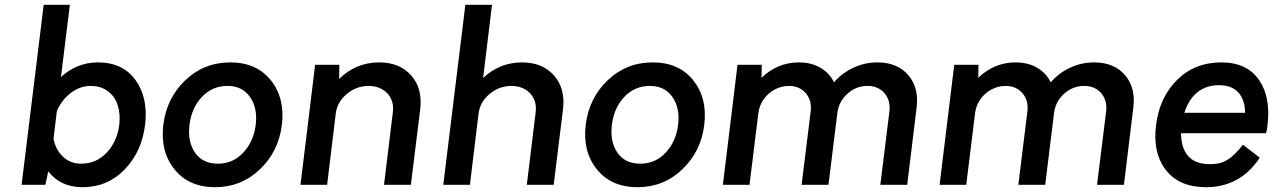

<svg xmlns="http://www.w3.org/2000/svg" viewBox="-20 -770 5309 800"><path d="M388 -510Q492 -510 545 -436Q598 -362 584.5 -250Q571 -138 499.5 -64Q428 10 324 10Q232 10 181 -56L169 0H70L162 -750H271L234 -449Q301 -510 388 -510ZM318 -88Q381 -88 424.5 -134Q468 -180 477 -250Q482 -295 470.5 -331.5Q459 -368 429.5 -390Q400 -412 358 -412Q314 -412 276 -383.5Q238 -355 217 -308L203 -192Q212 -145 243 -116.5Q274 -88 318 -88Z M1063 -64.5Q985 10 876 10Q767 10 707 -64.5Q647 -139 660.5 -250Q674 -361 752 -435.5Q830 -510 939.5 -510Q1049 -510 1108.5 -435.5Q1168 -361 1154.5 -250Q1141 -139 1063 -64.5ZM888 -88Q951 -88 994 -134.5Q1037 -181 1045.5 -250Q1054 -319 1022 -365.5Q990 -412 928 -412Q864 -412 821 -366Q778 -320 769.5 -250Q761 -180 792.5 -134Q824 -88 888 -88Z M1560 -510Q1645 -510 1693 -456Q1741 -402 1731 -316L1692 0H1580L1617 -303Q1621 -334 1609 -359Q1597 -384 1572.5 -398Q1548 -412 1516 -412Q1465 -412 1425 -378.5Q1385 -345 1379 -297L1343 0H1232L1293 -500H1394L1393 -441Q1463 -510 1560 -510Z M2155 -510Q2240 -510 2288 -456Q2336 -402 2326 -316L2287 0H2175L2212 -303Q2216 -334 2204 -359Q2192 -384 2167.5 -398Q2143 -412 2111 -412Q2060 -412 2020 -378.5Q1980 -345 1974 -297L1938 0H1827L1919 -750H2030L1993 -445Q2062 -510 2155 -510Z M2823 -64.5Q2745 10 2636 10Q2527 10 2467 -64.5Q2407 -139 2420.5 -250Q2434 -361 2512 -435.5Q2590 -510 2699.5 -510Q2809 -510 2868.5 -435.5Q2928 -361 2914.5 -250Q2901 -139 2823 -64.5ZM2648 -88Q2711 -88 2754 -134.5Q2797 -181 2805.5 -250Q2814 -319 2782 -365.5Q2750 -412 2688 -412Q2624 -412 2581 -366Q2538 -320 2529.5 -250Q2521 -180 2552.5 -134Q2584 -88 2648 -88Z M3636 -510Q3719 -510 3764.5 -457Q3810 -404 3799 -320L3760 0H3648L3686 -307Q3691 -352 3665 -382Q3639 -412 3595 -412Q3547 -412 3511 -379.5Q3475 -347 3469 -300L3432 0H3320L3358 -307Q3363 -352 3337 -382Q3311 -412 3267 -412Q3236 -412 3208 -397Q3180 -382 3162 -356.5Q3144 -331 3140 -300L3103 0H2992L3053 -500H3154L3153 -446Q3220 -510 3309 -510Q3360 -510 3398 -488Q3436 -466 3455 -427Q3489 -466 3536 -488Q3583 -510 3636 -510Z M4539 -510Q4622 -510 4667.5 -457Q4713 -404 4702 -320L4663 0H4551L4589 -307Q4594 -352 4568 -382Q4542 -412 4498 -412Q4450 -412 4414 -379.5Q4378 -347 4372 -300L4335 0H4223L4261 -307Q4266 -352 4240 -382Q4214 -412 4170 -412Q4139 -412 4111 -397Q4083 -382 4065 -356.5Q4047 -331 4043 -300L4006 0H3895L3956 -500H4057L4056 -446Q4123 -510 4212 -510Q4263 -510 4301 -488Q4339 -466 4358 -427Q4392 -466 4439 -488Q4486 -510 4539 -510Z M5261 -246Q5259 -225 5255 -215H4901Q4901 -154 4930.5 -120Q4960 -86 5021 -86Q5042 -86 5058.5 -89.5Q5075 -93 5091.5 -102.5Q5108 -112 5124 -127.5Q5140 -143 5159 -167L5229 -113Q5148 10 5005 10Q4893 10 4837.5 -62Q4782 -134 4797 -249Q4811 -364 4884.5 -437Q4958 -510 5069 -510Q5175 -510 5225.5 -437.5Q5276 -365 5261 -246ZM5059 -415Q5005 -415 4968.5 -385Q4932 -355 4915 -300H5168Q5167 -355 5139.5 -385Q5112 -415 5059 -415Z"/></svg>

Font: Orkney Medium
Style: MediumItalic
Weight: 500
Designer: Samuel Oakes and Alfredo Marco Pradil
Foundry: Alfredo Marco Pradil
Version: 1.0; ttfautohint (v1.5)